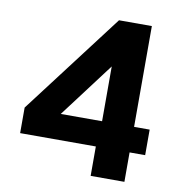

<svg xmlns="http://www.w3.org/2000/svg" viewBox="-79 -776 808 846"><g transform="rotate(10 325.5 -353.5)"><path d="M532.7 -702.4H385.7L43 -251.4V-137.1H381.7V-5.5H532.7V-137.1H602.4V-251.4H532.7ZM389.5 -496.5V-251.4H204.6Z"/></g></svg>

Font: Diatome
Style: Bold
Weight: 700
Designer: 15.100.17
Foundry: 15.100.17
Version: Version 1.004;Fontself Maker 3.5.8